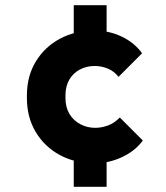

<svg xmlns="http://www.w3.org/2000/svg" viewBox="-20 -721 640 742"><path d="M345 -90Q270 -90 211 -122Q152 -154 118 -211Q84 -268 84 -342V-352Q84 -427 118.5 -483.5Q153 -540 212 -571.5Q271 -603 345 -603Q401 -603 450.5 -579.5Q500 -556 529 -515L438 -424Q421 -446 396.5 -456Q372 -466 346 -466Q315 -466 289 -452.5Q263 -439 248 -413.5Q233 -388 233 -352V-342Q233 -306 248.5 -280.5Q264 -255 290.5 -241Q317 -227 348 -227Q372 -227 397 -236Q422 -245 443 -267L532 -178Q503 -138 452 -114Q401 -90 345 -90ZM265 1V-157H392V1ZM265 -541V-701H392V-541Z"/></svg>

Font: SUSE Thin ExtraBold
Style: Regular
Weight: 800
Version: Version 1.000